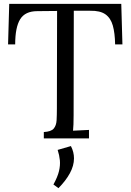

<svg xmlns="http://www.w3.org/2000/svg" viewBox="-20 -720 680 999"><path d="M579 -489Q578 -548 567 -587Q556 -626 528.5 -645.5Q501 -665 449 -664H364L363 -119Q363 -66 360 -40Q381 -41 401.5 -42Q422 -43 443 -44V0H208V-33Q246 -35 259.5 -51Q273 -67 274.5 -94.5Q276 -122 276 -156L277 -663L174 -662Q111 -662 85 -620Q59 -578 59 -489H22L28 -700H611L617 -489ZM284 259 258 240Q280 200 287 170Q294 140 291.5 114Q289 88 280 60L349 40Q365 71 365 104Q365 142 343.5 181.5Q322 221 284 259Z"/></svg>

Font: Lora
Style: Regular
Weight: 400
Designer: Olga Karpushina, Alexei Vanyashin (Cyrillic)
Foundry: Cyreal
Version: Version 3.005; ttfautohint (v1.8.4.7-5d5b)